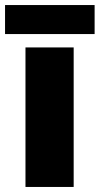

<svg xmlns="http://www.w3.org/2000/svg" viewBox="-34 -741 395 761"><path d="M341 -721H-14V-606H341ZM258 0V-553H67V0Z"/></svg>

Font: Noto Sans Thai Looped Black
Style: Regular
Weight: 900
Designer: Sasikarn Vongin, Ben Mitchell
Foundry: The Fontpad Ltd
Version: Version 1.001